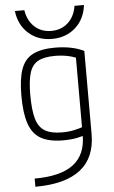

<svg xmlns="http://www.w3.org/2000/svg" viewBox="-63 -791 626 1052"><g transform="rotate(-5 250.0 -264.5)"><path d="M88 175Q231 175 301 122Q371 69 371 -39V-489L387 -458Q358 -472 326 -478.5Q294 -485 256 -485Q198 -485 164.5 -467Q131 -449 117.5 -405Q104 -361 104 -284Q104 -200 118 -152Q132 -104 166 -84Q200 -64 260 -64Q296 -64 326.5 -70.5Q357 -77 387 -88L402 -45Q374 -34 340.5 -27Q307 -20 262 -20Q186 -20 140.5 -45.5Q95 -71 75 -129Q55 -187 55 -284Q55 -376 74.5 -430Q94 -484 139.5 -507Q185 -530 260 -530Q355 -530 420 -498V-41Q420 89 336.5 154.5Q253 220 88 220ZM250 -579Q173 -579 121 -625.5Q69 -672 60 -749H112Q121 -691 158 -657Q195 -623 250 -623Q305 -623 342 -657Q379 -691 388 -749H440Q431 -672 379 -625.5Q327 -579 250 -579Z"/></g></svg>

Font: M PLUS 1 Code Light
Style: Regular
Weight: 300
Designer: Coji Morishita
Foundry: UNDERFOREST DESIGN
Version: Version 1.002